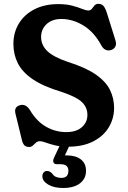

<svg xmlns="http://www.w3.org/2000/svg" viewBox="-20 -734 656 981"><path d="M328.5 15.5Q289.5 15.5 261 8.5Q232.5 1.5 213.8 -5.5Q195 -12.5 185.5 -12.5Q172 -12.5 163.8 -5.2Q155.5 2 148 9.5Q140.5 17 129 17Q112.5 17 104 7.8Q95.5 -1.5 91 -22L58.5 -155.5Q51.5 -188 82 -196.5Q112 -205 133 -171.5Q167.5 -113.5 215.8 -86.2Q264 -59 318.5 -59Q369.5 -59 398 -84Q426.5 -109 426.5 -146Q427 -183.5 400.2 -210.8Q373.5 -238 294.5 -264.5Q201 -292.5 147.2 -329.2Q93.5 -366 71 -411Q48.5 -456 48.5 -509Q48.5 -568.5 77 -614.8Q105.5 -661 157 -687Q208.5 -713 277.5 -713Q319.5 -713 349.2 -705Q379 -697 398.8 -688.8Q418.5 -680.5 432 -680.5Q443 -680.5 449.2 -689Q455.5 -697.5 462.8 -706Q470 -714.5 483 -714.5Q498.5 -714.5 508.5 -703.8Q518.5 -693 527 -665L570 -527.5Q576 -508.5 568.8 -495Q561.5 -481.5 544.5 -477.5Q515 -470.5 497.5 -502.5Q459.5 -572 405 -604.5Q350.5 -637 294 -637Q246 -637 218 -610.8Q190 -584.5 190 -545.5Q190 -503.5 221.5 -473.2Q253 -443 324.5 -418.5Q417 -389.5 469 -353.5Q521 -317.5 542 -274.5Q563 -231.5 563 -181.5Q562.5 -127 535 -82.2Q507.5 -37.5 455.2 -11Q403 15.5 328.5 15.5ZM294 -9H343.5L311.5 60Q316 60 321 60Q367 60 393.2 80.5Q419.5 101 419.5 139Q419.5 178.5 388.8 202.5Q358 226.5 302.5 226.5Q255 226.5 225.8 208.8Q196.5 191 196.5 166.5Q196.5 154.5 203.2 147Q210 139.5 220 139.5Q228.5 139.5 234.8 143.2Q241 147 246.5 152.5Q254.5 165 266.5 170Q278.5 175 293.5 175Q329.5 175 329.5 138.5Q329.5 105 289.5 105H271.5Q257 105 253.2 95.8Q249.5 86.5 255.5 73Z"/></svg>

Font: Fraunces 9pt S100 SemiBold
Style: Regular
Weight: 600
Version: Version 1.000; ttfautohint (v1.8.3)